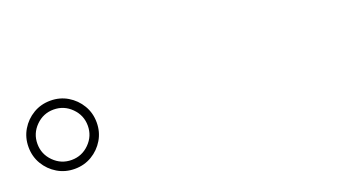

<svg xmlns="http://www.w3.org/2000/svg" viewBox="-35 -1032 1070 609"><g transform="rotate(-20 500.0 -727.0)"><path d="M142 -612Q110 -612 84 -627.5Q58 -643 42.5 -669Q27 -695 27 -727Q27 -759 42.5 -785Q58 -811 84 -826.5Q110 -842 142 -842Q174 -842 200 -826.5Q226 -811 241.5 -785Q257 -759 257 -727Q257 -695 241.5 -669Q226 -643 200 -627.5Q174 -612 142 -612ZM142 -642Q177 -642 202 -667Q227 -692 227 -727Q227 -762 202 -787Q177 -812 142 -812Q107 -812 82 -787Q57 -762 57 -727Q57 -692 82 -667Q107 -642 142 -642Z"/></g></svg>

Font: Noto Serif KR ExtraLight
Style: Regular
Weight: 200
Designer: Ryoko NISHIZUKA 西塚涼子 (kana & ideographs); Frank Grießhammer (Latin, Greek & Cyrillic); Wenlong ZHANG 张文龙 (bopomofo); San
Foundry: Adobe
Version: Version 2.002-H1;hotconv 1.1.0;makeotfexe 2.6.0